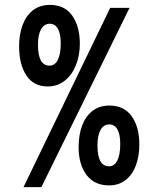

<svg xmlns="http://www.w3.org/2000/svg" viewBox="-20 -757 640 784"><path d="M430 -725H509L149 7H76ZM58 -568Q58 -616 72 -654.2Q86 -692.5 114.2 -714.8Q142.5 -737 184 -737Q244 -737 275 -693Q306 -649 306 -578Q306 -531 290.2 -491.2Q274.5 -451.5 244.8 -427.8Q215 -404 175 -404Q117 -404 87.5 -449.2Q58 -494.5 58 -568ZM228 -580Q228 -619 216.5 -639.5Q205 -660 183 -660Q160.5 -660 147.8 -637.8Q135 -615.5 135 -574Q135 -489 182 -489Q204 -489 216 -512.5Q228 -536 228 -580ZM301 -157Q301 -205 315 -243.2Q329 -281.5 357.2 -303.8Q385.5 -326 427 -326Q487 -326 518 -282Q549 -238 549 -167Q549 -119.5 535 -81.8Q521 -44 493 -22Q465 0 425 0Q365.5 0 333.2 -42.8Q301 -85.5 301 -157ZM471 -169Q471 -208 459.5 -228.5Q448 -249 426 -249Q403.5 -249 390.8 -226.8Q378 -204.5 378 -163Q378 -78 425 -78Q447 -78 459 -101.5Q471 -125 471 -169Z"/></svg>

Font: JuliaMono
Style: Regular
Weight: 400
Monospace: yes
Designer: cormullion
Foundry: corm
Version: Version 0.055; ttfautohint (v1.8.4)